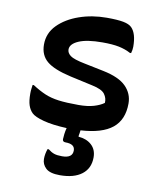

<svg xmlns="http://www.w3.org/2000/svg" viewBox="-87 -617 774 928"><g transform="rotate(10 300.0 -153.5)"><path d="M300 -109Q344 -109 374.5 -118Q405 -127 424 -141Q426 -164 411.5 -184Q397 -204 348 -214L239 -238Q155 -257 120 -286.5Q85 -316 85 -368Q85 -424 124.5 -464Q164 -504 227 -526Q290 -548 362 -548Q415 -548 443.5 -542.5Q472 -537 485 -524Q512 -497 512 -432Q512 -417 507 -400H501Q475 -414 443.5 -420.5Q412 -427 362 -427Q286 -427 246 -409.5Q206 -392 206 -365Q206 -348 223 -335Q240 -322 296 -311L389 -292Q468 -276 502.5 -241Q537 -206 537 -158Q537 -78 486.5 -37Q436 4 331 10Q330 18 329 25Q328 32 327 36V42Q367 45 391.5 67.5Q416 90 416 128Q416 182 377.5 211.5Q339 241 270 241Q221 241 201 222Q181 203 181 177Q181 152 190 127H196Q211 139 225.5 144Q240 149 265 149Q316 149 316 112Q316 80 270 80Q255 80 255 67Q255 58 257 42Q259 26 263 11Q193 8 148.5 -4Q104 -16 89 -31Q75 -45 68 -66Q61 -87 61 -123Q61 -137 62.5 -147Q64 -157 65 -166H71Q105 -144 134.5 -131.5Q164 -119 202 -114Q240 -109 300 -109Z"/></g></svg>

Font: Recursive Mn Csl St SmB
Style: Regular
Weight: 600
Monospace: yes
Version: Version 1.079;hotconv 1.0.112;makeotfexe 2.5.65598; ttfautoh